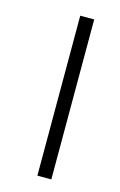

<svg xmlns="http://www.w3.org/2000/svg" viewBox="-89 -569 382 611"><g transform="rotate(15 102.0 -263.5)"><path d="M98 0V-527H144V0Z"/></g></svg>

Font: Noto Serif Gujarati Light
Style: Regular
Weight: 300
Version: Version 2.102